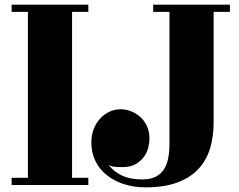

<svg xmlns="http://www.w3.org/2000/svg" viewBox="-20 -735 1027 826"><path d="M290 30H360V61H30V30H100V-684H30V-715H360V-684H290ZM899 -684V-207Q899 -147 883.5 -96Q868 -45 833.5 -8Q799 29 743 50Q687 71 606 71Q554 71 511 56.5Q468 42 437 16.5Q406 -9 389.5 -44.5Q373 -80 373 -122Q373 -152 382.5 -178Q392 -204 409.5 -223.5Q427 -243 450 -254Q473 -265 500 -265Q519 -265 540.5 -257.5Q562 -250 580.5 -234.5Q599 -219 611 -195Q623 -171 623 -137Q623 -122 618 -101Q613 -80 600 -61.5Q587 -43 564.5 -29.5Q542 -16 507 -16Q487 -16 472.5 -17.5Q458 -19 447 -26Q470 4 505.5 20.5Q541 37 592 37Q627 37 649.5 25.5Q672 14 685 -6Q698 -26 703.5 -54Q709 -82 709 -115V-684H639V-715H969V-684Z"/></svg>

Font: Cafe24 ClassicType
Style: Regular
Weight: 400
Designer: Cafe24 thkim, hmlim, mnelim & 4IR
Foundry: Cafe24
Version: Version 1.000